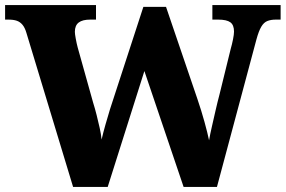

<svg xmlns="http://www.w3.org/2000/svg" viewBox="-23 -734 1122 754"><path d="M81 -604Q75 -625 65.5 -636.5Q56 -648 43 -652.5Q30 -657 10 -657H-3V-714H354V-657H331Q301 -657 286 -645.5Q271 -634 271 -609Q271 -601 274.5 -582Q278 -563 282 -548L343 -330Q350 -308 356.5 -282Q363 -256 368.5 -231.5Q374 -207 376 -186Q383 -216 391 -244Q399 -272 409 -305L540 -707H629L752 -346Q768 -299 780 -255.5Q792 -212 798 -183Q802 -206 809 -236.5Q816 -267 823.5 -300Q831 -333 839 -363L883 -542Q888 -559 892 -579Q896 -599 896 -610Q896 -636 881.5 -646.5Q867 -657 834 -657H811V-714H1079V-657H1060Q1041 -657 1027 -651.5Q1013 -646 1003 -629Q993 -612 984 -579L829 0H698L544 -455L400 0H264Z"/></svg>

Font: Noto Serif Kannada ExtraBold
Style: Regular
Weight: 800
Version: Version 2.003